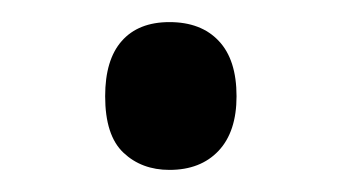

<svg xmlns="http://www.w3.org/2000/svg" viewBox="-20 -138 306 172"><path d="M74.2 -51.8Q74.2 -84.5 89.1 -101.3Q104 -118.2 131.8 -118.2Q160.2 -118.2 176 -101.3Q191.9 -84.5 191.9 -51.8Q191.9 -20 175.8 -2.9Q159.7 14.2 131.8 14.2Q106.9 14.2 90.6 -1.2Q74.2 -16.6 74.2 -51.8Z"/></svg>

Font: f0_25842 
Style: Regular
Weight: 400
Foundry: Ascender Corporation
Version: Version 1.10